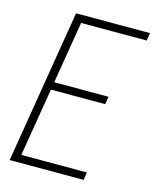

<svg xmlns="http://www.w3.org/2000/svg" viewBox="-111 -812 722 888"><g transform="rotate(15 250.0 -367.5)"><path d="M21 0 142 -735H496L490 -698H176L127 -401H387L381 -364H121L67 -37H381L375 0Z"/></g></svg>

Font: Iosevka Extralight
Style: Italic
Weight: 200
Italic angle: -9°
Monospace: yes
Designer: Belleve Invis
Foundry: Belleve Invis
Version: Version 32.5.0; ttfautohint (v1.8.4)